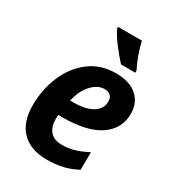

<svg xmlns="http://www.w3.org/2000/svg" viewBox="-186 -872 896 989"><g transform="rotate(30 262.0 -378.0)"><path d="M44 -197Q44 -290 78 -371.5Q112 -453 177.5 -503.5Q243 -554 334 -554Q416 -554 460 -515Q504 -476 504 -411Q504 -322 429 -270.5Q354 -219 206 -219H183Q182 -211 182 -196Q182 -148 205.5 -121.5Q229 -95 274 -95Q313 -95 346.5 -104.5Q380 -114 425 -137L424 -32Q382 -10 340.5 0Q299 10 244 10Q150 10 97 -43Q44 -96 44 -197ZM217 -314Q293 -314 332.5 -339.5Q372 -365 372 -407Q372 -430 359.5 -442Q347 -454 323 -454Q283 -454 247.5 -415Q212 -376 199 -314ZM223 -756V-766H365Q381 -692 418 -618V-606H333Q302 -639 270 -681.5Q238 -724 223 -756Z"/></g></svg>

Font: Noto Sans Display
Style: Bold Italic
Weight: 700
Italic angle: -12°
Designer: Monotype Design team
Foundry: Monotype Imaging Inc.
Version: Version 1.000